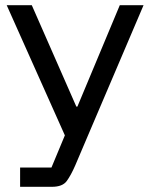

<svg xmlns="http://www.w3.org/2000/svg" viewBox="-20 -520 578 740"><path d="M57.5 200V125.8H178.3L230 1.7L5.8 -500H102.5L274.2 -109.2H278.3L441.7 -500H533.3L320 0L270 117.5Q253.3 155.8 237.1 177.9Q220.8 200 180 200Z"/></svg>

Font: Funnel Display
Style: Regular
Weight: 400
Designer: NORD ID, Kristian Moeller
Foundry: Dicotype
Version: Version 1.000